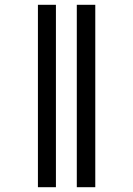

<svg xmlns="http://www.w3.org/2000/svg" viewBox="-20 -780 555 800"><path d="M300 0H377V-760H300ZM138 0H213V-760H138Z"/></svg>

Font: Noto Serif Condensed Semi
Style: Regular
Weight: 600
Width: 3
Designer: Monotype Design Team
Foundry: Monotype Imaging Inc.
Version: Version 1.002